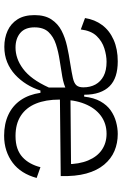

<svg xmlns="http://www.w3.org/2000/svg" viewBox="146 -710 578 909"><g transform="rotate(90 434.5 -256.0)"><path d="M202 12Q160 12 126 -3.5Q92 -19 72 -50.5Q52 -82 52 -131Q52 -180 72.5 -211Q93 -242 126 -259Q159 -276 199.5 -285Q240 -294 281 -300Q325 -307 349.5 -312.5Q374 -318 384 -329Q394 -340 394 -362Q394 -395 380.5 -419.5Q367 -444 340.5 -458Q314 -472 273 -472Q243 -472 209.5 -461.5Q176 -451 151 -425Q126 -399 120 -350L66 -370Q73 -416 99 -451Q125 -486 169 -505.5Q213 -525 271 -525Q310 -525 339.5 -515.5Q369 -506 388.5 -486.5Q408 -467 418.5 -437Q429 -407 429 -366H438Q443 -412 460.5 -443Q478 -474 503 -491.5Q528 -509 557.5 -517Q587 -525 615 -525Q658 -525 695 -509.5Q732 -494 760 -460.5Q788 -427 802 -376Q816 -325 814 -255L429 -251V-301L783 -304L758 -281Q758 -342 740 -385Q722 -428 689.5 -450Q657 -472 614 -472Q565 -472 528.5 -445Q492 -418 472 -368Q452 -318 452 -249Q452 -184 471 -137.5Q490 -91 528.5 -66Q567 -41 624 -41Q658 -41 682.5 -49.5Q707 -58 724.5 -74Q742 -90 754 -112Q766 -134 772 -159L823 -141Q813 -104 795 -75.5Q777 -47 751 -27.5Q725 -8 693 2.5Q661 13 623 13Q567 13 524 -7Q481 -27 454.5 -65.5Q428 -104 420 -159H409Q398 -124 379 -93.5Q360 -63 334 -39Q308 -15 275 -1.5Q242 12 202 12ZM206 -41Q231 -41 256 -49.5Q281 -58 306 -76.5Q331 -95 353 -125Q375 -155 395 -199V-301L406 -282Q381 -269 344 -262.5Q307 -256 266.5 -250Q226 -244 190.5 -232.5Q155 -221 132.5 -197.5Q110 -174 110 -131Q110 -86 136.5 -63.5Q163 -41 206 -41Z"/></g></svg>

Font: Bricolage Grotesque ExtraLight
Style: Regular
Weight: 250
Designer: Mathieu Triay
Foundry: Atelier Triay
Version: Version 1.000;gftools[0.9.30]